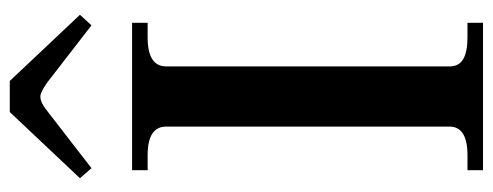

<svg xmlns="http://www.w3.org/2000/svg" viewBox="-320 -664 984 383"><g transform="rotate(-90 171.5 -472.0)"><path d="M8 -804 140 -944H202L334 -804L313 -781L198 -870Q179 -883 171 -883Q159 -883 143 -870L28 -781ZM24 -31H54Q111 -31 111 -67V-632Q111 -669 54 -669H24V-700H318V-669H289Q231 -669 231 -632V-67Q231 -48 245.5 -39.5Q260 -31 289 -31H318V0H24Z"/></g></svg>

Font: Taviraj Medium
Style: Regular
Weight: 500
Designer: Katatrad Team
Foundry: CadsonDemak
Version: Version 1.030